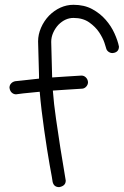

<svg xmlns="http://www.w3.org/2000/svg" viewBox="-20 -769 516 800"><path d="M448.2 -547.9Q439.5 -547.9 431.6 -553.7Q423.8 -559.6 421.9 -569.3Q421.9 -571.3 415 -591.3Q408.2 -611.3 393.1 -634.3Q377.9 -657.2 351.6 -675.8Q325.2 -694.3 286.1 -694.3Q252 -694.3 223.6 -666Q210 -651.4 201.7 -632.8Q193.4 -614.3 193.4 -594.7L197.3 -446.3Q225.6 -448.2 256.3 -450.2Q287.1 -452.1 319.3 -454.1Q330.1 -454.1 337.9 -446.3Q345.7 -438.5 346.7 -426.8Q346.7 -416 338.9 -407.7Q331.1 -399.4 320.3 -399.4Q289.1 -397.5 258.8 -395.5Q228.5 -393.6 200.2 -391.6Q204.1 -337.9 213.4 -273.9Q222.7 -210 231.4 -153.3Q240.2 -96.7 247.1 -58.1Q253.9 -19.5 253.9 -16.6Q253.9 5.9 226.6 10.7Q204.1 10.7 199.2 -11.7Q199.2 -14.6 195.8 -33.2Q192.4 -51.8 187 -81.5Q181.6 -111.3 175.8 -148.9Q169.9 -186.5 164.1 -227.5Q158.2 -268.6 153.3 -309.6Q148.4 -350.6 145.5 -386.7Q103.5 -382.8 77.1 -379.9Q50.8 -377 46.9 -376Q37.1 -376 29.3 -382.8Q21.5 -389.6 19.5 -403.3Q19.5 -414.1 26.4 -421.4Q33.2 -428.7 43.9 -430.7Q44.9 -430.7 71.8 -433.6Q98.6 -436.5 142.6 -441.4V-454.1L138.7 -596.7Q138.7 -625 150.9 -653.3Q163.1 -681.6 184.6 -704.1Q206.1 -725.6 231.9 -737.3Q257.8 -749 286.1 -749Q331.1 -749 364.3 -731Q397.5 -712.9 420.4 -686.5Q443.4 -660.2 457 -629.9Q470.7 -599.6 475.6 -575.2Q475.6 -553.7 455.1 -548.8Z"/></svg>

Font: Coming Soon
Style: Regular
Weight: 400
Designer: Dathan Boardman
Foundry: Open Window
Version: Version 1.002